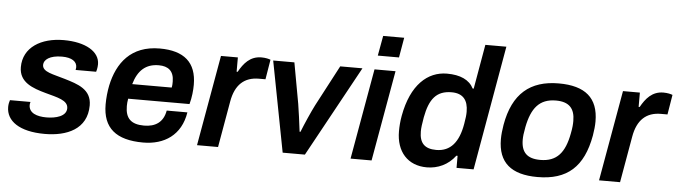

<svg xmlns="http://www.w3.org/2000/svg" viewBox="-46 -910 3927 1110"><g transform="rotate(5 1917.0 -355.5)"><path d="M238 12C365 12 483 -36 483 -175C483 -269 402 -292 326 -315C258 -336 194 -343 194 -385C194 -415 228 -442 299 -442C356 -442 386 -421 386 -388C386 -384 385 -379 384 -372H503C504 -374 510 -395 510 -416C510 -490 427 -538 301 -538C170 -538 67 -476 67 -361C67 -272 147 -245 223 -224C291 -205 355 -194 355 -147C355 -100 294 -84 239 -84C185 -84 137 -100 137 -147C137 -150 138 -159 140 -165H21C18 -157 14 -141 14 -125C14 -44 90 12 238 12Z M809 12C931 12 1028 -50 1049 -184H929C917 -115 871 -86 806 -86C730 -86 697 -119 697 -190C697 -203 698 -217 701 -233H1057C1068 -272 1072 -315 1072 -346C1072 -476 999 -538 858 -538C691 -538 613 -432 585 -299C578 -264 574 -226 574 -189C574 -52 652 12 809 12ZM717 -319C740 -399 785 -441 861 -441C915 -441 949 -416 949 -354C949 -344 949 -332 946 -319Z M1121 0H1243L1290 -268C1307 -367 1360 -414 1444 -414H1482L1501 -529C1492 -533 1472 -538 1448 -538C1382 -538 1346 -493 1318 -443H1312V-526H1214Z M1618 0H1747L2035 -526H1906L1781 -289C1761 -250 1728 -175 1710 -129H1705C1699 -178 1689 -255 1683 -289L1640 -526H1517Z M2117 -607H2240L2260 -723H2138ZM2012 0H2134L2227 -526H2105Z M2455 12C2519 12 2579 -15 2620 -70H2627V0H2726L2853 -723H2731L2686 -465H2680C2655 -514 2602 -538 2525 -538C2413 -538 2318 -455 2285 -272C2279 -239 2277 -209 2277 -182C2277 -64 2344 12 2455 12ZM2501 -93C2433 -93 2403 -125 2403 -192C2403 -212 2406 -235 2413 -275C2433 -382 2473 -433 2561 -433C2627 -433 2657 -396 2657 -328C2657 -310 2655 -291 2649 -257C2631 -151 2584 -93 2501 -93Z M3097 12C3270 12 3363 -71 3396 -255C3401 -285 3404 -312 3404 -337C3404 -474 3327 -538 3174 -538C3008 -538 2908 -455 2876 -271C2871 -241 2868 -213 2868 -188C2868 -52 2945 12 3097 12ZM3105 -88C3028 -88 2994 -123 2994 -196C2994 -213 2996 -234 3003 -270C3025 -381 3070 -438 3166 -438C3243 -438 3276 -401 3276 -329C3276 -311 3275 -291 3268 -256C3247 -143 3201 -88 3105 -88Z M3454 0H3576L3623 -268C3640 -367 3693 -414 3777 -414H3815L3834 -529C3825 -533 3805 -538 3781 -538C3715 -538 3679 -493 3651 -443H3645V-526H3547Z"/></g></svg>

Font: Archivo SemiBold
Style: Italic
Weight: 600
Italic angle: -10°
Designer: Hector Gatti
Foundry: Omnibus-Type
Version: Version 2.001